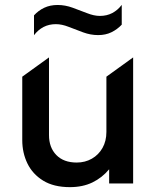

<svg xmlns="http://www.w3.org/2000/svg" viewBox="-20 -755 644 790"><path d="M267.6 15Q201.2 15 157.7 -11.7Q114.2 -38.4 92.9 -82.3Q71.6 -126.2 71.6 -178.4V-439.5L181.6 -518.8V-199.1Q181.6 -148.1 211.7 -117.2Q241.8 -86.2 295.6 -86.2Q330.2 -86.2 358 -102.1Q385.7 -117.9 401.8 -146.3Q417.8 -174.8 417.8 -212.2V-439.5L527.8 -518.8V0H429.1V-58.5Q400.1 -23.6 360.2 -4.3Q320.2 15 267.6 15ZM119.9 -610.2V-691.8Q138.2 -711.9 162.3 -723.2Q186.4 -734.5 217.2 -734.5Q248.2 -734.5 279 -723.2Q309.9 -712 338.4 -700.8Q367 -689.5 391 -689.5Q419.4 -689.5 441.9 -701.3Q464.3 -713.1 480.9 -734.9V-653.5Q462.1 -633.7 438.3 -622.2Q414.4 -610.6 383.8 -610.6Q352.8 -610.6 322 -621.9Q291.1 -633.1 262.8 -644.4Q234.5 -655.6 210 -655.6Q181.6 -655.6 159.1 -643.9Q136.7 -632.2 119.9 -610.2Z"/></svg>

Font: Geologica-Sharp
Style: Regular
Weight: 100
Designer: Sindre Bremnes, Frode Helland
Foundry: Monokrom Skriftforlag AS
Version: Version 1.010;gftools[0.9.28]